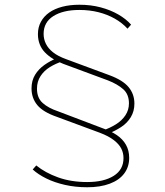

<svg xmlns="http://www.w3.org/2000/svg" viewBox="-20 -725 698 810"><path d="M434 -160 415 -175Q444 -185 469 -200.5Q494 -216 509 -238.5Q524 -261 524 -289Q524 -327 500 -348.5Q476 -370 435 -386L246 -456Q223 -465 203.5 -477Q184 -489 169.5 -504Q155 -519 147.5 -538.5Q140 -558 140 -581Q140 -610 152.5 -633Q165 -656 187.5 -672Q210 -688 242.5 -696.5Q275 -705 315 -705Q363 -705 404.5 -694Q446 -683 479 -664Q512 -645 533 -621L518 -604Q495 -629 464 -646.5Q433 -664 395.5 -673.5Q358 -683 315 -683Q246 -683 205 -657Q164 -631 164 -582Q164 -560 173.5 -540.5Q183 -521 203.5 -504.5Q224 -488 260 -475L441 -408Q498 -387 522.5 -357.5Q547 -328 547 -288Q547 -256 532 -231Q517 -206 491 -189Q465 -172 434 -160ZM348 65Q298 65 254 55Q210 45 175.5 28Q141 11 118 -10L133 -27Q171 4 225.5 23.5Q280 43 348 43Q418 43 459.5 17Q501 -9 501 -58Q501 -80 491.5 -98.5Q482 -117 460 -134Q438 -151 401 -165L220 -232Q162 -252 137.5 -281.5Q113 -311 113 -352Q113 -385 128 -409.5Q143 -434 168 -451.5Q193 -469 223 -481L243 -466Q215 -457 190.5 -442Q166 -427 151 -404Q136 -381 136 -351Q136 -312 160 -290.5Q184 -269 226 -255L413 -184Q448 -172 473 -155Q498 -138 511.5 -114Q525 -90 525 -59Q525 -21 504 7Q483 35 443 50Q403 65 348 65Z"/></svg>

Font: Lexend Exa Thin
Style: Regular
Weight: 250
Designer: Bonnie Shaver-Troup, Thomas Jockin
Foundry: Lexend
Version: Version 1.007